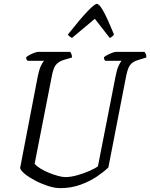

<svg xmlns="http://www.w3.org/2000/svg" viewBox="-20 -972 776 992"><path d="M292 0Q262 0 227 -11.5Q192 -23 160 -40Q128 -57 107 -74.5Q86 -92 84 -104L176 -582Q183 -615 192.5 -634Q202 -653 208 -658H122Q120 -660 117.5 -664.5Q115 -669 115 -676Q121 -682 133.5 -688.5Q146 -695 158.5 -699.5Q171 -704 177 -704H343Q346 -700 349 -692.5Q352 -685 352 -675L308 -662Q281 -653 268 -636Q255 -619 247 -575L159 -126Q168 -114 188.5 -101.5Q209 -89 233.5 -79Q258 -69 280.5 -63Q303 -57 318 -57Q345 -57 379 -66.5Q413 -76 442.5 -89Q472 -102 486 -113L578 -582Q584 -613 593 -632.5Q602 -652 609 -658H523Q521 -660 519 -665Q517 -670 517 -676Q523 -682 535.5 -688.5Q548 -695 560.5 -699.5Q573 -704 579 -704H727Q729 -701 733 -693.5Q737 -686 736 -675L691 -661Q665 -653 652 -636Q639 -619 630 -570L540 -107Q520 -87 483 -61.5Q446 -36 397 -18Q348 0 292 0ZM352 -776Q344 -780 338 -785Q332 -790 331 -794Q397 -877 433 -914.5Q469 -952 481 -952Q493 -952 514 -914.5Q535 -877 569 -794Q566 -790 561 -784.5Q556 -779 547 -776L470 -875Z"/></svg>

Font: Texturina 72pt 72pt Light
Style: Italic
Weight: 300
Italic angle: -11°
Designer: Guillermo Torres Carreño
Foundry: Omnibus-Type
Version: Version 1.002; ttfautohint (v1.8.3)